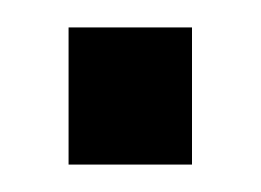

<svg xmlns="http://www.w3.org/2000/svg" viewBox="-20 -120 190 140"><path d="M30 0V-100H120V0Z"/></svg>

Font: Tektur Condensed
Style: Regular
Weight: 400
Width: 3
Designer: Adam Jagosz
Foundry: Adam Jagosz
Version: Version 1.005;gftools[0.9.30]